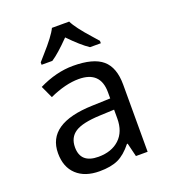

<svg xmlns="http://www.w3.org/2000/svg" viewBox="-140 -871 880 986"><g transform="rotate(-20 300.0 -378.0)"><path d="M465.8 -606H406.7Q365.2 -633.3 303.7 -696.8Q238.8 -630.4 200.7 -606H142.1V-619.1Q154.3 -633.3 170.9 -651.9Q238.8 -727.5 256.8 -766.1H351.1Q369.1 -727.5 437 -651.9L465.8 -619.1ZM437 0 418.9 -74.2H415Q377.4 -26.9 337.9 -8.5Q298.3 9.8 235.8 9.8Q156.2 9.8 111.1 -32.2Q65.9 -74.2 65.9 -149.9Q65.9 -312 314.9 -319.8L414.1 -323.2V-356.9Q414.1 -472.2 294.9 -472.2Q223.1 -472.2 134.8 -432.1L104 -499Q199.7 -545.9 291 -545.9Q401.9 -545.9 451.4 -503.4Q501 -460.9 501 -367.2V0ZM413.1 -262.2 334 -258.8Q238.3 -254.9 198.2 -228.8Q158.2 -202.6 158.2 -148.9Q158.2 -62 255.9 -62Q327.6 -62 370.4 -101.8Q413.1 -141.6 413.1 -213.9Z"/></g></svg>

Font: TypoPRO Noto Mono
Style: Regular
Weight: 400
Designer: Monotype Design Team
Foundry: Monotype Imaging Inc.
Version: Version 1.00